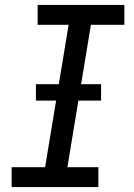

<svg xmlns="http://www.w3.org/2000/svg" viewBox="-20 -755 540 775"><path d="M27 0V-80H162L257 -655H132V-735H482V-655H347L252 -80H377V0ZM125 -349V-415H388V-349Z"/></svg>

Font: Iosevka SS18 Medium
Style: Italic
Weight: 500
Italic angle: -9°
Monospace: yes
Designer: Belleve Invis
Foundry: Belleve Invis
Version: Version 25.1.1; ttfautohint (v1.8.4)